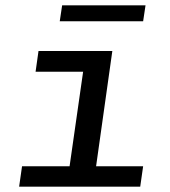

<svg xmlns="http://www.w3.org/2000/svg" viewBox="-20 -703 640 723"><path d="M231 0 293 -433H114L125 -511H403L331 0ZM52 0 63 -77H519L508 0ZM205 -623 214 -683H528L519 -623Z"/></svg>

Font: Chivo Mono
Style: Italic
Weight: 400
Italic angle: -8.05°
Monospace: yes
Version: Version 1.008